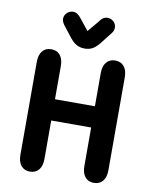

<svg xmlns="http://www.w3.org/2000/svg" viewBox="-90 -875 755 952"><g transform="rotate(10 287.5 -399.0)"><path d="M187 -365V-532Q187 -567 171 -586.5Q155 -606 126 -606Q98 -606 82 -586.5Q66 -567 66 -532V-64Q66 -29 82 -9.5Q98 10 126 10Q155 10 171 -9.5Q187 -29 187 -64V-258H388V-64Q388 -29 404 -9.5Q420 10 448 10Q477 10 493 -9.5Q509 -29 509 -64V-532Q509 -567 493 -586.5Q477 -606 448 -606Q420 -606 404 -586.5Q388 -567 388 -532V-365ZM287 -726 242 -782Q223 -808 201 -808Q184 -808 170.5 -795.5Q157 -783 157 -765Q157 -752 168 -736L207 -686Q227 -659 245.5 -648.5Q264 -638 288 -638Q312 -638 330 -649Q348 -660 369 -688L408 -738Q418 -750 418 -765Q418 -783 405 -795.5Q392 -808 374 -808Q351 -808 333 -781Z"/></g></svg>

Font: Beiruti
Style: Bold
Weight: 700
Designer: Arlette Boutros
Foundry: Boutros
Version: Version 1.41